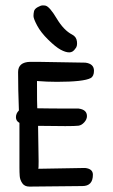

<svg xmlns="http://www.w3.org/2000/svg" viewBox="-20 -691 420 711"><path d="M259 -511Q250 -497 236.5 -497Q223 -497 204.5 -507Q186 -517 158.5 -544Q131 -571 117.5 -596.5Q104 -622 104 -631.5Q104 -641 106 -649.5Q108 -658 119.5 -664.5Q131 -671 138 -671Q145 -671 149 -670Q164 -666 190 -622.5Q216 -579 247 -563Q263 -555 265 -537Q267 -519 259 -511ZM121 -225 123 -94Q123 -68 122 -66L295 -69Q324 -66 324 -44Q324 -2 285 -2L89 0Q71 0 62.5 -12.5Q54 -25 53 -39Q52 -53 52 -70V-236Q39 -243 39 -257Q39 -271 50 -282Q47 -360 47 -424Q47 -461 92 -462Q104 -462 120 -462L295 -459H296Q328 -455 328 -429Q328 -409 316 -402Q290 -388 191 -388Q154 -388 117 -391Q117 -301 118 -290Q157 -289 271 -289Q302 -285 302 -261Q302 -249 292 -238Q282 -227 270.5 -225.5Q259 -224 221.5 -224Q184 -224 121 -225Z"/></svg>

Font: Patrick Hand SC
Style: Regular
Weight: 400
Designer: Patrick Wagesreiter
Foundry: Patrick Wagesreiter
Version: Version 1.003;PS 001.003;hotconv 1.0.70;makeotf.lib2.5.58329